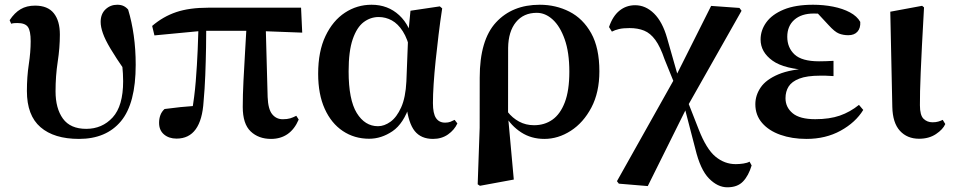

<svg xmlns="http://www.w3.org/2000/svg" viewBox="-20 -572 4034 813"><path d="M314.5 16.2Q209 16.2 151.5 -33.5Q93.9 -83.1 93.9 -186.6Q93.9 -246.7 101.9 -299.3Q109.9 -351.9 109.9 -397.3Q109.9 -441.7 98 -458.1Q86.1 -474.5 53.7 -474.5Q46.4 -474.5 39.9 -474Q33.3 -473.5 27.3 -471.5L20.8 -486.5Q41.7 -518.1 67.3 -533.1Q92.8 -548.2 128.5 -548.2Q182 -548.2 207.7 -516.1Q233.5 -484 233.5 -425.8Q233.5 -369.7 224.3 -310Q215.2 -250.4 215.2 -185.4Q215.2 -112.8 246.5 -69.6Q277.9 -26.4 345.1 -26.4Q412.5 -26.4 457 -74.7Q501.4 -123.1 501.4 -228.2Q501.4 -259.1 497.8 -294.4Q494.2 -329.7 488.4 -362.1L507.8 -361.2L509.9 -270.9Q470.9 -327.3 448 -365.7Q425.1 -404.1 415.7 -431.2Q406.2 -458.2 406.2 -479.1Q406.2 -512.9 426.8 -532.4Q447.4 -551.9 476.3 -551.9Q492.1 -551.9 503 -546.7Q514 -541.5 522.6 -531.4Q538.1 -480.2 546.3 -421.8Q554.6 -363.4 554.6 -297.8Q554.6 -133.7 492.1 -58.7Q429.7 16.2 314.5 16.2Z M727.5 14.9Q695.3 14.9 674.4 -2.8Q653.6 -20.5 653.6 -51.8Q653.6 -69.5 659.1 -84.4Q664.6 -99.3 676.8 -110.4Q710.2 -114.9 744.4 -118.5Q778.7 -122 817.7 -124.7L791.8 -95.7Q803.4 -159.4 808.9 -227.7Q814.4 -296 817.1 -361.3Q819.8 -426.6 821.3 -482H853.5Q853.5 -431.1 852.5 -371.7Q851.5 -312.4 849.2 -253.3Q846.9 -194.3 842.1 -142.7Q837.4 -64.5 808.8 -24.8Q780.2 14.9 727.5 14.9ZM633.9 -422.1 624.3 -462.2Q670.5 -501.9 726.2 -520.7Q781.9 -539.4 860.8 -539.4H1254.8L1259.7 -433.8L1056.1 -441.5H838ZM1127.5 16.2Q1074.9 16.2 1041.4 -15.6Q1007.9 -47.4 1007.9 -119.3Q1007.9 -169 1010.9 -228.9Q1013.8 -288.8 1017.8 -353.8Q1021.7 -418.8 1025.2 -482H1104.6L1113.3 -160.9Q1115.3 -109.4 1132.6 -88.3Q1149.9 -67.1 1177.2 -67.1Q1196.2 -67.1 1208.7 -70.9Q1221.2 -74.7 1234.6 -81.7L1244.8 -65.8Q1227.4 -24.9 1197.8 -4.3Q1168.2 16.2 1127.5 16.2Z M1543.3 15.5Q1480.6 15.5 1431.7 -17.2Q1382.7 -49.9 1355 -111.3Q1327.2 -172.8 1327.2 -259.4Q1327.2 -354.6 1358.3 -419.6Q1389.3 -484.6 1440.6 -518.3Q1491.8 -551.9 1553.1 -551.9Q1622.7 -551.9 1670.5 -507.5Q1718.3 -463.2 1733 -381.8H1739.5L1718.2 -353.7Q1706.2 -407.4 1685.7 -439.4Q1665.2 -471.4 1639 -485.7Q1612.8 -499.9 1583.4 -499.9Q1548.7 -499.9 1519.8 -478.2Q1491 -456.5 1473.6 -406.1Q1456.2 -355.7 1456.2 -269.8Q1456.2 -149.6 1490.6 -93.6Q1525.1 -37.6 1580.5 -37.6Q1607.2 -37.6 1633.6 -56.6Q1659.9 -75.6 1678.7 -117.3Q1697.5 -159.1 1700.8 -227.4L1708.6 -428L1718.1 -526.6L1842.4 -545L1852.4 -536.5Q1843.9 -481.4 1837.1 -424.9Q1830.2 -368.4 1824.7 -315.4Q1819.2 -262.4 1816.2 -216.4Q1813.2 -170.4 1813.2 -135.4Q1813.2 -91.4 1826.2 -72.1Q1839.2 -52.7 1864.7 -52.7Q1877.9 -52.7 1887.2 -56.3Q1896.5 -60 1905 -64.5L1916.7 -49.4Q1904 -21.7 1877 -2.7Q1850 16.2 1813.5 16.2Q1762.9 16.2 1736.1 -17.1Q1709.3 -50.5 1700.4 -127.3L1715.4 -128.7Q1689.2 -48.4 1642 -16.4Q1594.8 15.5 1543.3 15.5Z M2002.7 208.4 2011.1 -31.5 2011.3 -243.1Q2011.3 -402.7 2080.4 -477.3Q2149.4 -551.9 2265.5 -551.9Q2333.7 -551.9 2391.1 -522.7Q2448.6 -493.4 2483.3 -431.4Q2518 -369.4 2518 -270Q2518 -180.9 2484.2 -116.7Q2450.3 -52.5 2397 -18.2Q2343.6 16.2 2285 16.2Q2229.4 16.2 2186.7 -11.6Q2143.9 -39.4 2117.9 -84.8H2113.5L2129.4 -98.6Q2149.6 -72.5 2178 -57.2Q2206.3 -41.8 2241.5 -41.8Q2285.8 -41.8 2319.1 -65.2Q2352.4 -88.6 2371.6 -138.6Q2390.8 -188.7 2390.8 -268.3Q2390.8 -350.3 2371.1 -405.7Q2351.4 -461.1 2320.2 -489.4Q2289.1 -517.7 2253 -517.7Q2197 -517.7 2164.8 -478.3Q2132.6 -438.9 2131.6 -369.3L2131.3 -86.8L2131.7 -74.4L2155.6 188.3L2012.2 214.7Z M2600.4 205.7 2592.4 195.2 2841.4 -248.5 2991.2 -547 3111.1 -538.4 3120 -526.4 2888.2 -116.8 2722.9 215.9ZM3059.8 221.1Q3018.8 221.1 2982.1 183.7Q2945.4 146.3 2924.3 58.3L2875.9 -127.7H2865.5L2889.7 -148.6L2938.6 -23.9Q2971 59.2 3009.5 91.1Q3048.1 123 3095.1 123Q3110.9 123 3127.6 120.5Q3144.3 118 3153.9 112.5L3162.7 128.5Q3149.5 172.4 3126 196.7Q3102.6 221.1 3059.8 221.1ZM2839.1 -209.8 2793.8 -321.5Q2775.8 -374.3 2754.9 -402.9Q2734.1 -431.5 2707.5 -442.3Q2681 -453.1 2645.8 -453.1Q2618.3 -453.1 2601 -449Q2583.7 -444.9 2571 -438.1L2558.8 -457.5Q2574.5 -503.8 2603 -526.8Q2631.5 -549.9 2669.5 -549.9Q2713.8 -549.9 2749.6 -514.7Q2785.3 -479.4 2804.7 -410.9L2855.8 -231.6H2868.9Z M3394.9 16.2Q3333.5 16.2 3284.4 -1.2Q3235.4 -18.5 3206.9 -51.5Q3178.4 -84.5 3178.4 -130.8Q3178.4 -168.4 3201 -201.7Q3223.6 -235 3275.8 -257.1Q3328 -279.1 3416.4 -283.1V-274.3Q3301.6 -278.8 3251.1 -315.2Q3200.6 -351.5 3200.6 -404.7Q3200.6 -443.9 3224.9 -477.5Q3249.2 -511 3298.6 -531.5Q3348.1 -551.9 3423 -551.9Q3467 -551.9 3507.7 -543.9Q3548.5 -535.8 3578.9 -519.6Q3609.3 -503.3 3622.7 -479.2Q3624.2 -452.9 3610.8 -437.9Q3597.4 -422.9 3572.1 -422.9Q3550.6 -422.9 3532.6 -429.9Q3514.7 -436.8 3488.2 -466.1L3425.2 -533.9L3486.5 -534.8L3508.7 -509.1Q3481.5 -511.9 3462.4 -513.3Q3443.2 -514.7 3425.4 -514.7Q3373.6 -514.7 3343.6 -488.3Q3313.6 -461.8 3313.6 -416.3Q3313.6 -370.3 3344.5 -341.3Q3375.5 -312.4 3448.1 -312.4Q3462.8 -312.4 3476.7 -312.9Q3490.7 -313.4 3509.4 -314.4V-249.8Q3486.3 -251.6 3474.5 -251.6Q3462.7 -251.6 3453.3 -251.6Q3396.7 -251.6 3364.6 -239.1Q3332.6 -226.7 3319.3 -205.6Q3306.1 -184.5 3306.1 -156.2Q3306.1 -117.7 3336.4 -92.5Q3366.7 -67.3 3432.1 -67.3Q3492.3 -67.3 3536 -82.4Q3579.6 -97.5 3617.2 -127.9L3635.3 -106.5Q3602.7 -53.4 3539.5 -18.6Q3476.3 16.2 3394.9 16.2Z M3871.8 15.5Q3821.4 15.5 3790.6 -18.1Q3759.9 -51.7 3758.4 -119.2L3749.8 -522.4L3884.5 -547.4L3892.7 -540.7Q3887.3 -445.9 3883.9 -378.9Q3880.6 -311.9 3878.6 -265.3Q3876.6 -218.6 3875.9 -185.7Q3875.3 -152.8 3875.3 -126.4Q3875.3 -84 3890.6 -69.1Q3905.9 -54.2 3928.5 -54.2Q3942.7 -54.2 3953 -57.2Q3963.3 -60.2 3971.8 -64.5L3982.7 -46.8Q3973 -24.2 3943.4 -4.4Q3913.8 15.5 3871.8 15.5Z"/></svg>

Font: Noto Serif KR
Style: Regular
Weight: 200
Designer: Ryoko NISHIZUKA 西塚涼子 (kana & ideographs); Frank Grießhammer (Latin, Greek & Cyrillic); Wenlong ZHANG 张文龙 (bopomofo); San
Foundry: Adobe
Version: Version 2.001;hotconv 1.1.0;makeotfexe 2.6.0